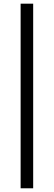

<svg xmlns="http://www.w3.org/2000/svg" viewBox="-20 -785 291 1040"><path d="M91.7 -765.1H159.7V234.9H91.7Z"/></svg>

Font: DavidDev Light
Style: Regular
Weight: 300
Designer: David.dev
Foundry: David.dev
Version: Version 1.001;FEAKit 1.0